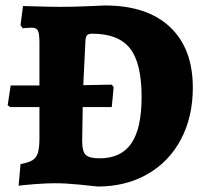

<svg xmlns="http://www.w3.org/2000/svg" viewBox="-20 -669 747 701"><path d="M182 0Q148 0 104.5 3.5Q61 7 48 9L55 -70Q84 -75 98.5 -84Q113 -93 118.5 -111.5Q124 -130 124 -165V-278H17L8 -285L19 -357H124V-514Q124 -546 118.5 -557Q113 -568 96 -568Q85 -568 75.5 -567Q66 -566 63 -566L55 -577L64 -647Q80 -647 121.5 -645.5Q163 -644 202 -644Q243 -644 293 -646Q343 -648 363 -649Q517 -649 600.5 -570.5Q684 -492 684 -349Q684 -242 640.5 -160Q597 -78 518 -33Q439 12 337 12Q321 10 270 5Q219 0 182 0ZM388 -360 395 -351 388 -278H282L280 -153Q280 -116 293 -103.5Q306 -91 344 -91Q422 -91 459.5 -145.5Q497 -200 497 -315Q497 -439 454.5 -492.5Q412 -546 317 -546Q303 -546 298 -540.5Q293 -535 292 -521L284 -358Z"/></svg>

Font: Alegreya SC ExtraBold
Style: Regular
Weight: 800
Designer: Juan Pablo del Peral
Foundry: Huerta Tipografica
Version: Version 2.007; ttfautohint (v1.6)